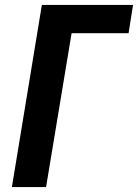

<svg xmlns="http://www.w3.org/2000/svg" viewBox="-20 -755 557 775"><path d="M28 0 149 -735H517L499 -621H269L166 0Z"/></svg>

Font: Iosevka Curly Heavy
Style: Italic
Weight: 900
Italic angle: -9°
Monospace: yes
Designer: Belleve Invis
Foundry: Belleve Invis
Version: Version 22.1.2; ttfautohint (v1.8.4)